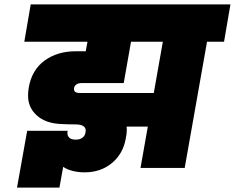

<svg xmlns="http://www.w3.org/2000/svg" viewBox="-20 -760 1063 869"><path d="M994 -571H917L816 0H616L649 -187H553Q554 -181 554 -174Q554 -155 549 -132Q537 -64 486.5 -22Q436 20 363 20Q332 20 306.5 13Q281 6 266 -5L249 89H57L103 -168H286Q285 -162 285 -158Q285 -145 294 -136.5Q303 -128 323 -128Q342 -128 353.5 -137Q365 -146 367 -161Q368 -165 368 -169Q368 -197 320 -197Q279 -197 251 -199Q184 -203 145.5 -238.5Q107 -274 107 -327Q107 -344 110 -363Q124 -444 182 -486Q240 -528 323 -528H368L376 -571H90L119 -740H1023ZM676 -339 717 -571H573L540 -384H349Q335 -384 326 -378Q317 -372 315 -361Q315 -358 315 -356Q315 -339 342 -339Z"/></svg>

Font: Fz Poppins Black
Style: Italic
Weight: 900
Italic angle: -10°
Designer: Ninad Kale (Devanagari), Jonny Pinhorn (Latin)
Foundry: Indian Type Foundry
Version: Vit hóa bi Vntype.Com & FontZin.Com